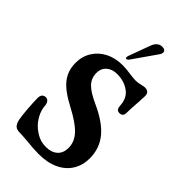

<svg xmlns="http://www.w3.org/2000/svg" viewBox="-276 -989 1080 1080"><g transform="rotate(45 264.0 -449.5)"><path d="M171 4Q125 0 107 0Q82 0 71 -11Q58 -24 53 -49Q48 -74 44 -125.5Q40 -177 40 -209Q40 -227 48 -236Q56 -245 71 -245Q83 -245 91 -234.5Q99 -224 100 -209Q102 -175 119.5 -142.5Q137 -110 163 -88Q189 -67 213 -57Q237 -47 268 -47Q312 -47 337 -70Q362 -93 362 -133Q362 -182 325.5 -221Q289 -260 207 -303Q122 -347 86.5 -392Q51 -437 51 -500Q51 -552 76.5 -592.5Q102 -633 146.5 -655.5Q191 -678 248 -678Q277 -678 315 -672Q345 -668 360 -668Q380 -668 402 -674Q418 -678 424 -678Q436 -678 442 -675.5Q448 -673 453 -668Q460 -660 460 -641L458 -600Q453 -535 453 -504Q453 -474 425 -474Q401 -474 399 -504Q397 -554 368 -583Q326 -621 261 -621Q222 -621 198 -599.5Q174 -578 174 -543Q174 -502 200.5 -473.5Q227 -445 293 -415Q395 -369 441.5 -311.5Q488 -254 488 -176Q488 -122 462 -79.5Q436 -37 386.5 -13.5Q337 10 268 10Q225 10 171 4ZM231 -726Q231 -728 233 -736L280 -864Q296 -909 333 -909Q345 -909 352 -904Q359 -899 359 -890Q359 -879 351 -868L254 -729Q249 -722 245.5 -719.5Q242 -717 237 -717Q231 -717 231 -726Z"/></g></svg>

Font: Raigarh Medium
Style: Regular
Weight: 500
Designer: jaikishan Patel
Foundry: MagicType
Version: Version 1.000